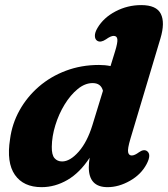

<svg xmlns="http://www.w3.org/2000/svg" viewBox="-20 -740 676 773"><path d="M626 -585.5 505 -181Q493 -140.5 495.8 -127.2Q498.5 -114 510.5 -114Q522 -114 539.5 -127Q558.5 -140.5 571.5 -132Q591 -118.5 570 -79Q548 -37.5 503 -12Q458 13.5 413 13.5Q337.5 13.5 337.5 -66.5Q337.5 -84.5 341 -105Q301.5 -44.5 251.5 -15.5Q201.5 13.5 147.5 13.5Q74.5 13.5 40 -36Q5.5 -85.5 20.5 -180Q28.5 -241.5 58.5 -295.5Q88.5 -349.5 136 -390.8Q183.5 -432 245.2 -455.2Q307 -478.5 378.5 -478.5Q403.5 -478.5 425 -474L443.5 -534Q454 -568 452.5 -581.8Q451 -595.5 437.5 -595.5Q426 -595.5 406.5 -581.5Q385.5 -567.5 372 -575.5Q362.5 -581 362 -595Q361.5 -609 372.5 -627.5Q397 -669 445.2 -694.2Q493.5 -719.5 548.5 -719.5Q610 -719.5 627.5 -684.2Q645 -649 626 -585.5ZM188.5 -149Q188 -116.5 199.5 -103.2Q211 -90 230 -90Q262 -90 296.5 -129Q331 -168 352 -236L394.5 -374.5Q386.5 -405.5 353 -405.5Q322 -405.5 292.8 -381.5Q263.5 -357.5 240 -319Q216.5 -280.5 202.8 -235.8Q189 -191 188.5 -149Z"/></svg>

Font: Fraunces 9pt Soft
Style: Bold Italic
Weight: 700
Italic angle: -16°
Version: Version 1.000;[b76b70a41]